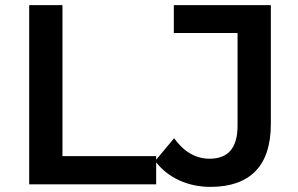

<svg xmlns="http://www.w3.org/2000/svg" viewBox="-20 -720 1166 750"><path d="M1038 -700V-236Q1038 -113 978 -51.5Q918 10 802 10Q737 10 681.5 -15Q626 -40 590 -86V0H94V-700H224V-110H590V-96L660 -180Q718 -100 799 -100Q908 -100 908 -229V-591H659V-700Z"/></svg>

Font: mBank SemiBold
Style: Regular
Weight: 600
Designer: Julieta Ulanovsky
Foundry: Julieta Ulanovsky
Version: Version 7.200